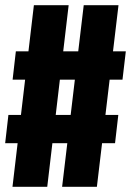

<svg xmlns="http://www.w3.org/2000/svg" viewBox="-23 -720 505 740"><path d="M241.6 -700 159.1 0H25.1L107.6 -700ZM433.7 -700 350.4 0H216.4L299.7 -700ZM9.4 -277.1H433L420.4 -168H-3.1ZM38.1 -522.1H461.9L449.1 -413H25.6Z"/></svg>

Font: League Mono Thin Condensed
Style: Regular
Weight: 100
Width: 1
Designer: Tyler Finck
Foundry: The League of Moveable Type / Tyler Finck
Version: Version 2.300;RELEASE